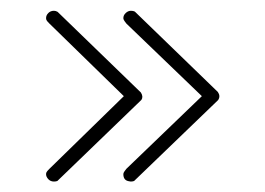

<svg xmlns="http://www.w3.org/2000/svg" viewBox="-20 -505 494 358"><path d="M230 -167.5Q227.1 -166.5 224.1 -166.5Q223.1 -166.5 222.4 -166.7Q221.7 -167 220.7 -167Q210 -168.5 210 -180.2Q210 -181.6 210.9 -183.6Q211.9 -185.5 215.8 -190.4L356.4 -325.7L215.8 -460.9Q211.9 -465.8 210.9 -467.8Q210 -469.7 210 -471.2Q210 -476.6 214.4 -480.7Q218.8 -484.9 224.1 -484.9Q228.5 -484.9 231.4 -483.4L386.2 -333.5Q391.6 -325.7 386.7 -318.4ZM86.9 -167.5Q84 -166.5 80.6 -166.5Q74.2 -166.5 70.1 -170.9Q65.9 -175.3 65.9 -180.2Q65.9 -182.1 66.7 -183.8Q67.4 -185.5 71.8 -189.9L210.9 -325.7L71.8 -461.4Q67.4 -465.8 66.7 -467.5Q65.9 -469.2 65.9 -471.2Q65.9 -476.6 70.1 -480.7Q74.2 -484.9 80.6 -484.9Q84 -484.9 87.4 -482.9L242.7 -332.5Q247.6 -324.7 243.7 -318.8Z"/></svg>

Font: Manjari Thin
Style: Regular
Weight: 100
Designer: Santhosh Thottingal <santhosh.thottingal@gmail.com>
Version: Version 2.000